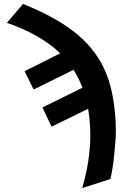

<svg xmlns="http://www.w3.org/2000/svg" viewBox="-20 -748 650 976"><path d="M439 -61Q439 -127 428 -195L242 -104L196 -202L399 -302Q383 -346 354 -393L151 -293L105 -386L286 -477Q188 -572 15 -632L97 -728Q274 -657 375 -571.5Q476 -486 521 -372Q566 -258 569 -88Q569 -40 561 35Q553 115 541 162L398 208Q439 68 439 -61Z"/></svg>

Font: Libra Sans
Style: Bold
Weight: 700
Foundry: Context Ltd
Version: Version 1.000